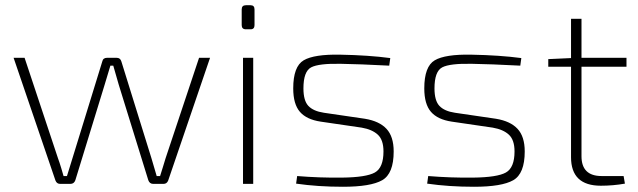

<svg xmlns="http://www.w3.org/2000/svg" viewBox="-20 -703 2440 734"><path d="M783 -482 623 -13Q618 0 605 0H566Q552 0 547 -14L434 -379Q420 -427 413 -452H402L380 -379L268 -14Q263 0 249 0H210Q197 0 192 -13L32 -482H74L202 -97Q207 -84 214.5 -59Q222 -34 223 -30H236L257 -98L371 -468Q374 -482 389 -482H426Q440 -482 444 -468L559 -98L579 -30H592Q596 -41 602.5 -63.5Q609 -86 613 -98L741 -482Z M920 -683H938Q953 -683 953 -667V-607Q953 -591 938 -591H920Q904 -591 904 -607V-667Q904 -683 920 -683ZM948 0H909V-482H948Z M1363 -215 1206 -238Q1152 -246 1126.5 -275.5Q1101 -305 1101 -365Q1101 -449 1141 -472.5Q1181 -496 1281 -494Q1389 -492 1472 -481L1468 -452Q1353 -458 1285 -459Q1199 -461 1169.5 -445.5Q1140 -430 1140 -365Q1140 -318 1159 -298Q1178 -278 1218 -272L1375 -249Q1430 -240 1457.5 -210.5Q1485 -181 1485 -124Q1485 -39 1441 -14Q1397 11 1291 11Q1195 11 1112 -1L1116 -30Q1202 -23 1287 -24Q1380 -25 1413 -43.5Q1446 -62 1446 -124Q1446 -168 1424.5 -188Q1403 -208 1363 -215Z M1864 -215 1707 -238Q1653 -246 1627.5 -275.5Q1602 -305 1602 -365Q1602 -449 1642 -472.5Q1682 -496 1782 -494Q1890 -492 1973 -481L1969 -452Q1854 -458 1786 -459Q1700 -461 1670.5 -445.5Q1641 -430 1641 -365Q1641 -318 1660 -298Q1679 -278 1719 -272L1876 -249Q1931 -240 1958.5 -210.5Q1986 -181 1986 -124Q1986 -39 1942 -14Q1898 11 1792 11Q1696 11 1613 -1L1617 -30Q1703 -23 1788 -24Q1881 -25 1914 -43.5Q1947 -62 1947 -124Q1947 -168 1925.5 -188Q1904 -208 1864 -215Z M2203 -448V-106Q2203 -30 2280 -30H2364L2369 -1Q2324 7 2277 7Q2163 7 2163 -102V-448H2076V-477L2163 -481V-631H2203V-482H2375V-448Z"/></svg>

Font: Exo 2.0 Extra Light
Style: Regular
Weight: 250
Designer: Natanael Gama
Version: Version 1.001;PS 001.001;hotconv 1.0.70;makeotf.lib2.5.58329